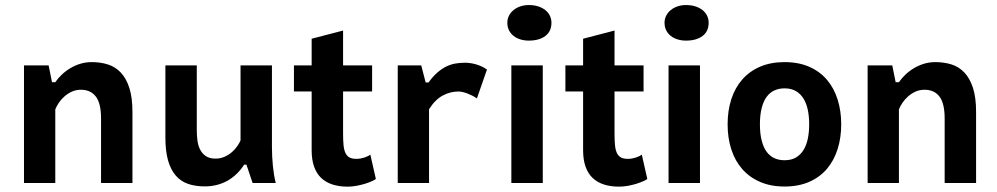

<svg xmlns="http://www.w3.org/2000/svg" viewBox="-20 -711 3874 746"><path d="M372.6 0V-250.5Q372.6 -309.6 352.3 -335.9Q332 -362.3 294.4 -362.3Q275.4 -362.3 259.3 -355Q243.2 -347.7 230.5 -336.4Q217.8 -325.2 208.7 -311.8Q199.7 -298.3 194.8 -286.1V0H73.2V-457H168.9L182.1 -391.6H194.8Q205.1 -406.7 220 -420.9Q234.9 -435.1 253.2 -446Q271.5 -457 292.5 -463.4Q313.5 -469.7 336.4 -469.7Q370.1 -469.7 398.9 -460.7Q427.7 -451.7 449 -429.4Q470.2 -407.2 482.4 -369.9Q494.6 -332.5 494.6 -275.9V0Z M744.6 -457V-203.6Q744.6 -185.1 747.1 -165.5Q749.5 -146 757.3 -130.4Q765.1 -114.7 779.5 -104.7Q793.9 -94.7 817.4 -94.7Q836.4 -94.7 852.8 -102.1Q869.1 -109.4 881.6 -120.4Q894 -131.3 902.3 -143.6Q910.6 -155.8 914.6 -165.5V-457H1036.6V-139.2Q1036.6 -102.5 1040.3 -66.2Q1043.9 -29.8 1051.3 0H961.4L937.5 -71.3H928.7Q902.3 -30.3 863.3 -8.5Q824.2 13.2 775.4 13.2Q739.7 13.2 711.4 3.7Q683.1 -5.9 663.3 -28.3Q643.6 -50.8 633.1 -87.2Q622.6 -123.5 622.6 -177.2V-457Z M1122.1 -457H1190.9V-560.5L1313 -592.3V-457H1425.8V-355.5H1313V-191.9Q1313 -164.6 1314.9 -145.8Q1316.9 -127 1322.8 -115.5Q1328.6 -104 1338.6 -98.9Q1348.6 -93.8 1364.7 -93.8Q1373 -93.8 1381.1 -95.2Q1389.2 -96.7 1396.5 -99.1Q1403.8 -101.6 1409.7 -104.5Q1415.5 -107.4 1418.9 -110.4L1440.4 -15.6Q1435.5 -11.7 1424.1 -6.6Q1412.6 -1.5 1397.5 3.2Q1382.3 7.8 1365 11Q1347.7 14.2 1330.6 14.2Q1297.9 14.2 1272 5.9Q1246.1 -2.4 1228 -19.5Q1210 -36.6 1200.4 -63.5Q1190.9 -90.3 1190.9 -127V-355.5H1122.1Z M1616.7 -457 1633.8 -390.6H1645Q1662.1 -414.1 1679.2 -429Q1696.3 -443.8 1713.6 -452.4Q1731 -460.9 1749 -464.1Q1767.1 -467.3 1787.1 -467.3Q1806.6 -467.3 1828.9 -461.2Q1851.1 -455.1 1872.1 -440.9L1833 -328.6Q1824.7 -334.5 1814.9 -339.4Q1805.2 -344.2 1795.7 -347.9Q1786.1 -351.6 1777.1 -353.5Q1768.1 -355.5 1761.7 -355.5Q1729.5 -355.5 1700.2 -339.8Q1670.9 -324.2 1647 -286.6V0H1525.4V-457Z M1966.8 -457H2088.9V0H1966.8ZM1951.2 -622.6Q1951.2 -637.7 1957.8 -650.4Q1964.4 -663.1 1975.6 -672.1Q1986.8 -681.2 2002 -686.3Q2017.1 -691.4 2034.7 -691.4Q2054.7 -691.4 2070.8 -686.3Q2086.9 -681.2 2098.4 -672.1Q2109.9 -663.1 2116.2 -650.4Q2122.6 -637.7 2122.6 -622.6Q2122.6 -588.9 2098.6 -571Q2074.7 -553.2 2034.7 -553.2Q2017.1 -553.2 2002 -557.9Q1986.8 -562.5 1975.6 -571.3Q1964.4 -580.1 1957.8 -593Q1951.2 -606 1951.2 -622.6Z M2176.8 -457H2245.6V-560.5L2367.7 -592.3V-457H2480.5V-355.5H2367.7V-191.9Q2367.7 -164.6 2369.6 -145.8Q2371.6 -127 2377.4 -115.5Q2383.3 -104 2393.3 -98.9Q2403.3 -93.8 2419.4 -93.8Q2427.7 -93.8 2435.8 -95.2Q2443.8 -96.7 2451.2 -99.1Q2458.5 -101.6 2464.4 -104.5Q2470.2 -107.4 2473.6 -110.4L2495.1 -15.6Q2490.2 -11.7 2478.8 -6.6Q2467.3 -1.5 2452.1 3.2Q2437 7.8 2419.7 11Q2402.3 14.2 2385.3 14.2Q2352.5 14.2 2326.7 5.9Q2300.8 -2.4 2282.7 -19.5Q2264.6 -36.6 2255.1 -63.5Q2245.6 -90.3 2245.6 -127V-355.5H2176.8Z M2577.6 -457H2699.7V0H2577.6ZM2562 -622.6Q2562 -637.7 2568.6 -650.4Q2575.2 -663.1 2586.4 -672.1Q2597.7 -681.2 2612.8 -686.3Q2627.9 -691.4 2645.5 -691.4Q2665.5 -691.4 2681.6 -686.3Q2697.8 -681.2 2709.2 -672.1Q2720.7 -663.1 2727.1 -650.4Q2733.4 -637.7 2733.4 -622.6Q2733.4 -588.9 2709.5 -571Q2685.5 -553.2 2645.5 -553.2Q2627.9 -553.2 2612.8 -557.9Q2597.7 -562.5 2586.4 -571.3Q2575.2 -580.1 2568.6 -593Q2562 -606 2562 -622.6Z M2807.1 -228Q2807.1 -281.2 2821.5 -325.7Q2835.9 -370.1 2864 -402.1Q2892.1 -434.1 2933.3 -451.9Q2974.6 -469.7 3028.3 -469.7Q3083 -469.7 3124.5 -451.4Q3166 -433.1 3193.4 -400.6Q3220.7 -368.2 3234.6 -324Q3248.5 -279.8 3248.5 -228Q3248.5 -176.3 3234.6 -132.1Q3220.7 -87.9 3193.4 -55.4Q3166 -22.9 3124.5 -4.6Q3083 13.7 3028.3 13.7Q2974.6 13.7 2933.3 -4.2Q2892.1 -22 2864 -54Q2835.9 -85.9 2821.5 -130.4Q2807.1 -174.8 2807.1 -228ZM2932.6 -228Q2932.6 -191.4 2939.5 -164.8Q2946.3 -138.2 2958.7 -121.3Q2971.2 -104.5 2988.8 -96.4Q3006.3 -88.4 3028.3 -88.4Q3054.2 -88.4 3072.3 -98.9Q3090.3 -109.4 3101.8 -127.9Q3113.3 -146.5 3118.7 -172.1Q3124 -197.8 3124 -228Q3124 -258.3 3118.7 -283.9Q3113.3 -309.6 3101.8 -328.1Q3090.3 -346.7 3072.3 -357.2Q3054.2 -367.7 3028.3 -367.7Q3006.3 -367.7 2988.8 -359.6Q2971.2 -351.6 2958.7 -334.7Q2946.3 -317.9 2939.5 -291.3Q2932.6 -264.6 2932.6 -228Z M3650.4 0V-250.5Q3650.4 -309.6 3630.1 -335.9Q3609.9 -362.3 3572.3 -362.3Q3553.2 -362.3 3537.1 -355Q3521 -347.7 3508.3 -336.4Q3495.6 -325.2 3486.6 -311.8Q3477.5 -298.3 3472.7 -286.1V0H3351.1V-457H3446.8L3460 -391.6H3472.7Q3482.9 -406.7 3497.8 -420.9Q3512.7 -435.1 3531 -446Q3549.3 -457 3570.3 -463.4Q3591.3 -469.7 3614.3 -469.7Q3647.9 -469.7 3676.8 -460.7Q3705.6 -451.7 3726.8 -429.4Q3748 -407.2 3760.3 -369.9Q3772.5 -332.5 3772.5 -275.9V0Z"/></svg>

Font: PT Astra Sans
Style: Bold
Weight: 700
Designer: A.Korolkova, I. Chaeva
Foundry: ParaType Ltd
Version: Version 1.001; ttfautohint (v1.6)